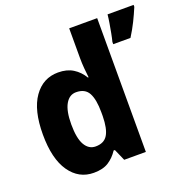

<svg xmlns="http://www.w3.org/2000/svg" viewBox="-135 -981 1002 1025"><g transform="rotate(-20 366.0 -468.0)"><path d="M227 -83Q142 -83 91 -156.5Q40 -230 40 -368Q40 -506 91.5 -579Q143 -652 229 -652Q279 -652 313.5 -630.5Q348 -609 370 -572H374Q371 -596 368.5 -625.5Q366 -655 366 -683V-853H525V-93H402L373 -159H366Q343 -124 311 -103.5Q279 -83 227 -83ZM284 -212Q332 -212 352.5 -246Q373 -280 374 -351V-373Q374 -446 354 -483Q334 -520 283 -520Q245 -520 223 -481.5Q201 -443 201 -367Q201 -288 223 -250Q245 -212 284 -212ZM732 -842Q717 -806 698.5 -768.5Q680 -731 656 -693H558V-706Q563 -725 568 -751.5Q573 -778 577.5 -805Q582 -832 584 -853H732Z"/></g></svg>

Font: Noto Sans Telugu UI SemiCondensed ExtraBold
Style: Regular
Weight: 800
Width: 4
Designer: Jelle Bosma - Monotype Design Team
Foundry: Monotype Imaging Inc.
Version: Version 2.005; ttfautohint (v1.8.4.7-5d5b)